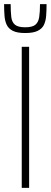

<svg xmlns="http://www.w3.org/2000/svg" viewBox="-21 -916 247 936"><path d="M85 0V-688H121V0ZM102 -755Q63 -755 42 -765.5Q21 -776 12 -794.5Q3 -813 1 -839Q-1 -865 -1 -896H31Q31 -858 34 -833Q37 -808 52 -795.5Q67 -783 102 -783Q136 -783 151 -795Q166 -807 170 -832Q174 -857 174 -896H206Q206 -865 204 -839Q202 -813 193 -794.5Q184 -776 162.5 -765.5Q141 -755 102 -755Z"/></svg>

Font: Saira Condensed Thin
Style: Regular
Weight: 250
Width: 3
Designer: Hector Gatti with collaboration of the Omnibus-Type team
Foundry: Omnibus-Type
Version: Version 1.101